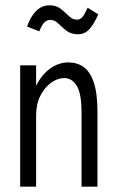

<svg xmlns="http://www.w3.org/2000/svg" viewBox="-20 -703 440 723"><path d="M56 0V-457H116V-380Q137 -422 169 -445Q201 -468 238 -468Q270 -468 294.5 -451Q319 -434 333 -393Q347 -352 347 -281V0H287V-279Q287 -351 269 -380Q251 -409 222 -409Q197 -409 172.5 -391.5Q148 -374 132 -342.5Q116 -311 116 -267V0ZM310 -674 350 -649Q334 -612 316.5 -593Q299 -574 273 -574Q247 -574 230 -587.5Q213 -601 199.5 -614.5Q186 -628 170 -628Q156 -628 146.5 -618Q137 -608 128 -585L82 -603Q93 -637 114.5 -660Q136 -683 167 -683Q192 -683 209 -669.5Q226 -656 239.5 -642.5Q253 -629 270 -629Q282 -629 290.5 -639Q299 -649 310 -674Z"/></svg>

Font: Inconsolata Condensed
Style: Regular
Weight: 400
Width: 3
Monospace: yes
Designer: Raph Levien, Cyreal, Brenton Simpson
Foundry: Raph Levien, Cyreal, Google
Version: Version 3.000; ttfautohint (v1.8.2.53-6de2)